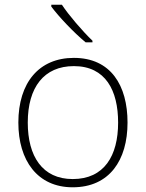

<svg xmlns="http://www.w3.org/2000/svg" viewBox="-20 -786 621 816"><path d="M243 -766H198V-758C230 -715 293 -648 344 -606H373V-613C331 -653 271 -723 243 -766ZM522 -265C522 -423 451 -540 294 -540C146 -540 58 -435 58 -265C58 -104 139 10 289 10C445 10 522 -105 522 -265ZM98 -265C98 -415 167 -505 294 -505C429 -505 482 -401 482 -265C482 -124 423 -25 289 -25C160 -25 98 -122 98 -265Z"/></svg>

Font: Noto Sans Lao ExtraLight
Style: Regular
Weight: 200
Designer: Monotype Design Team
Foundry: Monotype Imaging Inc.
Version: Version 2.003